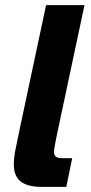

<svg xmlns="http://www.w3.org/2000/svg" viewBox="-20 -730 354 750"><path d="M143 0Q88 0 61 -21Q34 -42 34 -88Q34 -113 40.5 -146Q47 -179 54 -212L160 -710H310L202 -202Q198 -182 194.5 -164Q191 -146 191 -135Q191 -112 222 -112H262L239 0Z"/></svg>

Font: Geist
Style: Bold Italic
Weight: 700
Italic angle: -12°
Designer: Basement.studio, Andrés Briganti, Mateo Zaragoza
Foundry: Basement.studio, Vercel, Andrés Briganti, Guido Ferreyra, Mateo Zaragoza
Version: Version 1.500; ttfautohint (v1.8.4.7-5d5b)